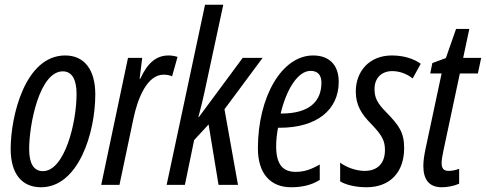

<svg xmlns="http://www.w3.org/2000/svg" viewBox="-20 -780 2050 810"><path d="M153 10C310 10 382 -217 382 -382C382 -487 335 -546 255 -546C85 -546 25 -288 25 -152C25 -47 72 10 153 10ZM161 -58C122 -58 103 -91 103 -151C103 -257 147 -479 245 -479C284 -479 303 -444 303 -384C303 -260 252 -58 161 -58Z M407 0H484L543 -280C561 -366 601 -465 670 -465C684 -465 695 -463 706 -458L729 -540C716 -544 704 -546 691 -546C639 -546 602 -514 572 -448H569L580 -536H520Z M683 0H760L799 -189L860 -255L902 0H984L927 -319L1088 -536H1004L819 -286H817C829 -330 837 -366 843 -393L922 -760H845Z M1208 10C1254 10 1294 1 1329 -21V-86C1290 -64 1263 -55 1227 -55C1172 -55 1145 -88 1145 -163C1145 -189 1148 -216 1153 -241H1160C1316 -241 1409 -316 1409 -435C1409 -508 1367 -546 1301 -546C1168 -546 1068 -370 1068 -154C1068 -49 1120 10 1208 10ZM1167 -301H1164C1189 -406 1238 -481 1290 -481C1322 -481 1336 -462 1336 -431C1336 -353 1286 -301 1167 -301Z M1526 10C1627 10 1685 -55 1685 -155C1685 -222 1663 -251 1610 -306C1570 -346 1560 -369 1560 -405C1560 -450 1589 -480 1635 -480C1665 -480 1696 -469 1721 -449L1755 -511C1726 -532 1684 -546 1633 -546C1538 -546 1481 -479 1481 -394C1481 -337 1504 -299 1548 -255C1593 -208 1604 -185 1604 -147C1604 -90 1572 -59 1518 -59C1482 -59 1439 -75 1415 -94V-15C1437 -1 1479 10 1526 10Z M1844 10C1866 10 1895 5 1917 -5V-68C1903 -62 1885 -59 1873 -59C1851 -59 1843 -70 1843 -93C1843 -106 1847 -126 1851 -146L1920 -470H1996L2010 -536H1934L1960 -658H1904L1861 -535L1804 -514L1795 -470H1843L1775 -151C1769 -123 1766 -99 1766 -80C1766 -24 1789 10 1844 10Z"/></svg>

Font: Noto Sans ExtraCondensed
Style: Italic
Weight: 400
Width: 2
Italic angle: -12°
Designer: Monotype Design Team
Foundry: Monotype Imaging Inc.
Version: Version 2.013